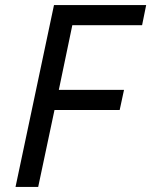

<svg xmlns="http://www.w3.org/2000/svg" viewBox="-20 -734 594 754"><path d="M41 0 192 -714H554L538 -635H264L211 -381H467L450 -302H194L130 0Z"/></svg>

Font: Noto Sans
Style: Italic
Weight: 400
Italic angle: -12°
Designer: Monotype Design Team
Foundry: Monotype Imaging Inc.
Version: Version 2.013; ttfautohint (v1.8.4.7-5d5b)